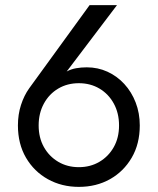

<svg xmlns="http://www.w3.org/2000/svg" viewBox="-20 -720 616 750"><path d="M131 -230Q131 -278 151.5 -315.5Q172 -353 207.5 -374Q243 -395 288 -395Q333 -395 368.5 -374Q404 -353 424.5 -315.5Q445 -278 445 -230Q445 -182 424.5 -145.5Q404 -109 368.5 -88Q333 -67 288 -67Q243 -67 207.5 -88Q172 -109 151.5 -145.5Q131 -182 131 -230ZM330 -700 94 -375Q74 -347 62 -310Q50 -273 50 -230Q50 -158 81.5 -104Q113 -50 167 -20Q221 10 288 10Q356 10 409.5 -20Q463 -50 494.5 -104Q526 -158 526 -230Q526 -278 510 -319.5Q494 -361 465.5 -392Q437 -423 399.5 -440Q362 -457 319 -457Q297 -457 277.5 -453.5Q258 -450 242 -441.5Q226 -433 212 -416L218 -411L437 -700Z"/></svg>

Font: Jost* Book
Style: Regular
Weight: 400
Version: Version 3.000